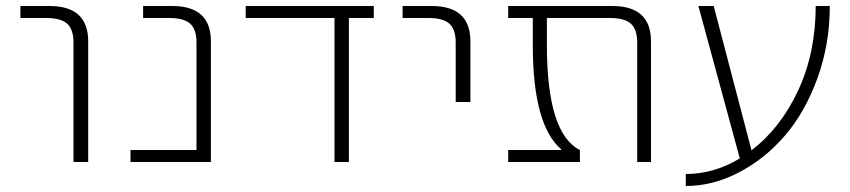

<svg xmlns="http://www.w3.org/2000/svg" viewBox="-20 -540 2834 640"><path d="M48 -480V-520H145Q274 -520 274 -402V0H225V-398Q225 -442 204 -461Q183 -480 134 -480Z M635 -398Q635 -442 614 -461Q593 -480 544 -480H457V-520H554Q683 -520 683 -402V0H415V-40H635Z M1143 0H1095V-480H799V-520H1226V-480H1143Z M1322 -480V-520H1419Q1548 -520 1548 -402V-200H1499V-398Q1499 -442 1478 -461Q1457 -480 1408 -480Z M2150 0H2104V-398Q2104 -442 2083 -461Q2062 -480 2013 -480H1803V-389Q1803 -95 1913 -40V0H1674V-40H1851V-42Q1756 -123 1756 -389V-480H1674V-520H2021Q2150 -520 2150 -402Z M2485 -39Q2582 -113 2640.5 -238.5Q2699 -364 2699 -520H2746Q2746 -392 2704.5 -278.5Q2663 -165 2596 -87.5Q2529 -10 2442.5 35Q2356 80 2266 80V40Q2360 40 2446 -12L2308 -520H2359Z"/></svg>

Font: M PLUS 1p Light
Style: Regular
Weight: 300
Version: Version 1.061